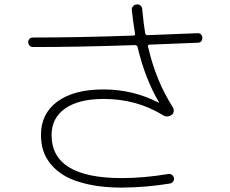

<svg xmlns="http://www.w3.org/2000/svg" viewBox="-20 -812 1040 867"><path d="M127.9 -599.6Q119.1 -599.6 113.3 -606.4Q107.4 -613.3 107.4 -622.1Q107.4 -630.9 113.3 -636.7Q119.1 -642.6 127.9 -642.6Q336.9 -642.6 582 -651.4Q591.8 -651.4 589.8 -660.2Q581.1 -711.9 575.2 -766.6Q574.2 -776.4 580.6 -783.7Q586.9 -791 597.2 -792Q607.4 -793 614.3 -787.1Q621.1 -781.2 622.1 -771.5Q628.9 -700.2 635.7 -661.1Q637.7 -653.3 647.5 -653.3L872.1 -662.1Q880.9 -663.1 887.2 -657.2Q893.6 -651.4 893.6 -641.6Q893.6 -620.1 874 -619.1L655.3 -610.4Q646.5 -610.4 648.4 -601.6Q683.6 -447.3 760.7 -327.1Q765.6 -319.3 764.2 -308.6Q762.7 -297.9 754.9 -293Q733.4 -279.3 713.9 -293Q595.7 -365.2 448.2 -365.2Q335.9 -365.2 274.4 -322.3Q212.9 -279.3 212.9 -202.1Q212.9 -7.8 530.3 -7.8Q627.9 -7.8 741.2 -26.4Q750 -27.3 756.8 -22Q763.7 -16.6 765.6 -7.8Q766.6 1 761.7 7.8Q756.8 14.6 748 16.6Q642.6 34.2 530.3 35.2Q446.3 35.2 381.3 21Q316.4 6.8 276.4 -15.6Q236.3 -38.1 210.4 -69.3Q184.6 -100.6 174.8 -133.3Q165 -166 165 -203.1Q165 -298.8 239.3 -353.5Q313.5 -408.2 447.3 -408.2Q580.1 -408.2 696.3 -348.6L697.3 -347.7Q697.3 -346.7 698.2 -347.7V-349.6Q634.8 -457 601.6 -598.6Q599.6 -607.4 589.8 -608.4Q339.8 -599.6 127.9 -599.6Z"/></svg>

Font: Rounded Mgen+ 1m light
Style: Regular
Weight: 200
Designer: [Source Han Sans]
Ryoko NISHIZUKA  (kana & ideographs); Paul D. Hunt (Latin, Greek & Cyrillic); Wenlong ZHANG  (bopomofo
Version: Version 1.059.20150602